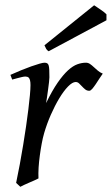

<svg xmlns="http://www.w3.org/2000/svg" viewBox="-20 -698 429 738"><path d="M375 -415Q369.1 -407.2 362.1 -396Q355 -384.8 347.9 -374.3Q340.8 -363.8 334.5 -356.4Q328.1 -349.1 323.2 -349.1Q314 -349.1 307.4 -354.5Q300.8 -359.9 295.2 -366Q289.6 -372.1 283.9 -377.4Q278.3 -382.8 271 -382.8Q258.3 -382.8 241.5 -365.5Q224.6 -348.1 207.8 -320.1Q190.9 -292 175.5 -257.1Q160.2 -222.2 149.9 -187Q144.5 -168.5 140.4 -146.2Q136.2 -124 133.1 -100.6Q129.9 -77.1 128.4 -54.4Q127 -31.7 127.9 -12.2Q121.6 -8.8 112.1 -4.6Q102.5 -0.5 92.5 3.9Q82.5 8.3 73.2 12.5Q64 16.6 58.1 20L42 4.9Q49.3 -29.8 56.2 -66.9Q63 -104 69.1 -140.9Q75.2 -177.7 80.3 -212.9Q85.4 -248 89.1 -278.3Q92.8 -308.6 95 -332.5Q97.2 -356.4 97.2 -371.1Q97.2 -382.3 95.5 -388.9Q93.8 -395.5 91.1 -398.7Q88.4 -401.9 84.7 -402.8Q81.1 -403.8 77.1 -403.8Q72.8 -403.8 64.2 -401.9Q55.7 -399.9 47.4 -397.7Q39.1 -395.5 33 -393.8Q26.9 -392.1 26.9 -392.1L20 -410.2Q40.5 -419.4 61.3 -428Q82 -436.5 100.1 -442.9Q118.2 -449.2 131.6 -453.1Q145 -457 150.9 -457Q157.7 -457 161.6 -454.6Q165.5 -452.1 167.2 -446Q168.9 -439.9 169.4 -429Q169.9 -418 169.9 -400.9Q169.9 -395.5 168.5 -382.8Q167 -370.1 165 -355.2Q163.1 -340.3 160.9 -325.7Q158.7 -311 157.2 -301.8Q180.7 -350.1 201.7 -380.4Q222.7 -410.6 241.5 -427.7Q260.3 -444.8 277.3 -450.9Q294.4 -457 310.1 -457Q318.8 -457 325.9 -452.1Q333 -447.3 340.3 -440.4Q347.7 -433.6 356 -426.5Q364.3 -419.4 375 -415ZM389.2 -620.1 167 -501Q160.2 -505.4 157.7 -509.8Q155.3 -514.2 150.9 -523.9L341.8 -677.7Q346.2 -674.8 352.8 -670.4Q359.4 -666 366.5 -661.1Q373.5 -656.2 379.9 -651.4Q386.2 -646.5 389.2 -643.1Z"/></svg>

Font: GentiumAlt
Style: Italic
Weight: 400
Italic angle: -7°
Designer: J. Victor Gaultney
Version: Version 1.02; 2005; OFL release